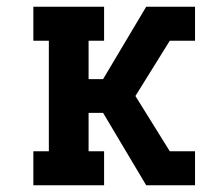

<svg xmlns="http://www.w3.org/2000/svg" viewBox="-20 -550 640 570"><path d="M79 0V-101H125V-429H79V-530H289V-429H243V-315H286L414 -530H559V-429H484L382 -265L484 -101H559V0H414L286 -215H243V-101H289V0Z"/></svg>

Font: Iosevka Curly Slab Extended
Style: Bold
Weight: 700
Width: 7
Monospace: yes
Designer: Belleve Invis
Foundry: Belleve Invis
Version: Version 11.1.0; ttfautohint (v1.8.3)